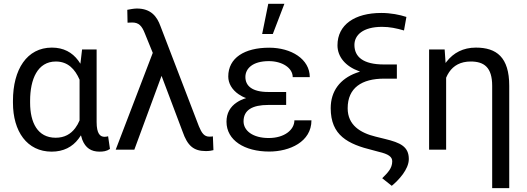

<svg xmlns="http://www.w3.org/2000/svg" viewBox="-20 -789 2776 1012"><path d="M412.6 -528.3 403.8 -453.1C400.4 -459 396.5 -464.4 392.6 -469.7C360.4 -513.2 314.9 -538.1 253.4 -538.1C122.1 -538.1 48.3 -423.3 48.3 -257.8V-247.6C48.3 -96.2 122.6 10.3 252.4 10.3C314.5 10.3 361.8 -14.6 393.6 -57.1C397.9 -63 402.3 -69.3 406.7 -75.7C408.7 -67.4 411.1 -60.1 413.6 -52.7C430.7 -8.8 460.9 10.3 504.4 10.3C523.9 10.3 541.5 8.3 559.6 -3.9L549.8 -70.8C544.4 -69.3 539.1 -67.9 531.2 -67.9C507.8 -67.9 489.3 -84 489.3 -146V-528.3ZM138.7 -257.8C138.7 -371.1 177.7 -464.8 274.4 -464.8C338.4 -464.8 375.5 -423.8 398.9 -370.1C398.9 -369.6 398.9 -368.7 399.4 -368.2V-154.3C393.1 -139.2 385.7 -126 376.5 -113.8C353 -82.5 320.3 -63 273.4 -63C177.7 -63 138.7 -143.6 138.7 -247.6Z M701.2 -744.1C686.5 -744.1 663.1 -739.7 650.9 -737.3L652.3 -669.4C659.7 -669.9 670.9 -670.4 676.8 -670.4C711.4 -670.4 728 -652.8 743.7 -612.3L785.2 -510.3L589.8 0H688L831.5 -389.2L942.4 -95.2C968.3 -21 1000 7.3 1065.4 7.3C1081.1 7.3 1096.7 4.9 1105 2.4L1102.1 -70.3C1096.7 -68.8 1089.4 -68.8 1083.5 -68.8C1056.2 -68.8 1043 -87.9 1028.3 -123.5L825.7 -651.4C807.6 -701.7 775.9 -744.1 701.2 -744.1Z M1228.5 -249.5C1192.9 -226.1 1173.8 -191.9 1173.8 -147.5C1173.8 -49.3 1269 9.8 1398.9 9.8C1506.8 9.8 1621.6 -41.5 1621.6 -154.8H1531.7C1531.7 -105 1479.5 -61.5 1396.5 -61.5C1312 -61.5 1263.7 -100.6 1263.7 -149.4C1263.7 -209.5 1311 -235.8 1393.6 -235.8H1488.3V-304.2H1393.6C1309.1 -304.2 1273.4 -336.4 1273.4 -383.3C1273.4 -426.8 1310.5 -466.8 1397 -466.8C1467.3 -466.8 1522.9 -431.2 1522.9 -382.3H1612.8C1612.8 -478 1514.6 -537.6 1398.9 -537.6C1268.6 -537.6 1183.1 -483.9 1183.1 -385.7C1183.1 -350.1 1202.6 -316.4 1237.3 -292.5C1249 -284.2 1262.2 -277.3 1277.3 -272C1258.3 -266.1 1242.2 -258.8 1228.5 -249.5ZM1361.8 -609.9H1418L1479 -769H1394Z M2122.1 -699.7C2086.4 -711.4 2040 -720.7 1989.7 -720.7C1849.6 -720.7 1758.8 -658.7 1758.8 -550.3C1758.8 -489.7 1800.8 -439.5 1872.6 -413.6C1874 -413.1 1876 -412.1 1877.9 -411.6C1870.6 -409.2 1863.3 -406.7 1856.4 -404.3C1773.4 -373 1723.1 -310.1 1723.1 -218.8C1723.1 -75.2 1813.5 -29.3 1945.8 2.9L1976.6 11.2C2027.3 22.9 2047.4 37.6 2047.4 61C2047.4 98.6 2023.4 121.6 1994.6 150.4L2044.9 190.4C2080.1 161.6 2134.8 104 2134.8 49.3C2134.8 -16.6 2089.8 -37.1 2009.3 -56.6L1960 -68.8C1879.4 -88.4 1812.5 -129.4 1812.5 -218.3C1812.5 -326.2 1887.2 -374.5 2004.9 -374.5H2071.8V-449.2H2003.9C1893.6 -449.2 1848.1 -489.7 1848.1 -552.2C1848.1 -604 1893.1 -647.5 1993.7 -647.5C2033.7 -647.5 2069.3 -640.1 2109.4 -628.4Z M2323.7 -528.3H2241.7V0H2331.5V-379.4C2335.9 -390.1 2341.3 -399.9 2347.2 -408.7C2370.6 -443.4 2407.7 -464.8 2460.9 -464.8C2531.2 -464.8 2574.2 -434.6 2574.2 -336.4V202.6H2664.1V-336.9C2664.1 -487.8 2596.7 -538.1 2488.3 -538.1C2421.4 -538.1 2370.6 -510.7 2334.5 -464.8C2332.5 -462.4 2330.6 -459.5 2328.6 -457Z"/></svg>

Font: Bert Sans
Style: Regular
Weight: 400
Designer: Christian Robertson (Google), Cristiano Sobral
Foundry: Google, Cristiano Sobral
Version: Version 3.101